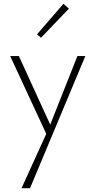

<svg xmlns="http://www.w3.org/2000/svg" viewBox="-20 -708 505 1017"><path d="M432 -411 139 289H94L225 1L34 -411H80L246 -48L390 -411ZM176 -526 316 -688 345 -662 197 -508Z"/></svg>

Font: Ysabeau Light
Style: Regular
Weight: 300
Designer: Christian Thalmann (Catharsis Fonts)
Version: Version 0.003